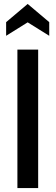

<svg xmlns="http://www.w3.org/2000/svg" viewBox="-20 -951 281 971"><path d="M68 -700H173V0H68ZM11 -839 120 -931 229 -839V-770L120 -838L11 -770Z"/></svg>

Font: Cabin Condensed Medium
Style: Regular
Weight: 500
Width: 3
Version: Version 2.001